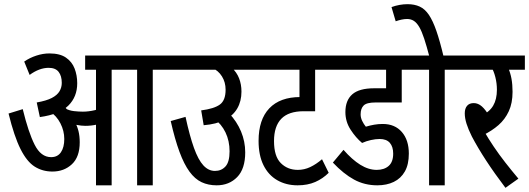

<svg xmlns="http://www.w3.org/2000/svg" viewBox="-20 -888 2535 920"><path d="M515 -554V0H440V-554H388V-622H591V-554ZM217 -632Q267 -632 296 -612Q325 -592 337.5 -559.5Q350 -527 350 -489Q350 -424 307.5 -382Q265 -340 171 -327L156 -397Q202 -405 228 -418.5Q254 -432 265 -450.5Q276 -469 276 -491Q276 -524 261 -543.5Q246 -563 213 -563Q191 -563 168 -554.5Q145 -546 122 -529L96 -593Q122 -611 154 -621.5Q186 -632 217 -632ZM362 -206Q362 -136 324.5 -101Q287 -66 231 -66Q184 -66 146.5 -89.5Q109 -113 78.5 -173.5Q48 -234 21 -344L89 -365Q116 -254 146 -194.5Q176 -135 225 -135Q256 -135 272 -158.5Q288 -182 288 -222Q288 -261 269.5 -297Q251 -333 219 -354L255 -369L288 -378Q299 -367 311.5 -351Q324 -335 332 -320L339 -303Q350 -284 356 -260Q362 -236 362 -206ZM377 -353Q404 -353 434 -360Q464 -367 496 -385V-313Q470 -297 443.5 -291Q417 -285 389 -285Q370 -285 347.5 -289.5Q325 -294 304 -302L289 -356L294 -368Q312 -358 335 -355.5Q358 -353 377 -353ZM712 -554V0H637V-554H573V-622H788V-554Z M776 -622H1204V-554H776ZM1091 -563Q1114 -542 1125.5 -513Q1137 -484 1137 -449Q1137 -403 1117 -368.5Q1097 -334 1057 -313.5Q1017 -293 956 -288L944 -359Q1006 -367 1033.5 -387Q1061 -407 1061 -458Q1061 -494 1043.5 -522Q1026 -550 996 -563ZM1077 -346Q1115 -306 1135 -258Q1155 -210 1155 -158Q1155 -79 1116.5 -39.5Q1078 0 1018 0Q978 0 946 -15Q914 -30 888 -65.5Q862 -101 840 -160.5Q818 -220 798 -308L869 -328Q889 -236 909.5 -179Q930 -122 954.5 -95.5Q979 -69 1010 -69Q1041 -69 1060.5 -90.5Q1080 -112 1080 -163Q1080 -213 1060.5 -253.5Q1041 -294 1006 -319Z M1580 -554H1490V-355H1435Q1363 -355 1328 -319Q1293 -283 1293 -212Q1293 -139 1325.5 -106.5Q1358 -74 1407 -74Q1438 -74 1466.5 -87.5Q1495 -101 1523 -125L1555 -60Q1527 -32 1490.5 -16Q1454 0 1406 0Q1351 0 1308.5 -24.5Q1266 -49 1242.5 -96.5Q1219 -144 1219 -213Q1219 -315 1270.5 -369Q1322 -423 1419 -423H1450L1415 -401V-554H1186V-622H1580Z M1799 -222Q1780 -222 1757.5 -217Q1735 -212 1715 -203Q1685 -228 1660 -266.5Q1635 -305 1635 -351Q1635 -407 1668 -436Q1701 -465 1773 -465H1830V-554H1555V-622H1982V-554H1905V-397H1779Q1737 -397 1722.5 -382.5Q1708 -368 1708 -340Q1708 -324 1715.5 -308.5Q1723 -293 1733 -281Q1753 -287 1773 -290.5Q1793 -294 1814 -294Q1872 -294 1905.5 -255.5Q1939 -217 1939 -152Q1939 -100 1920 -66.5Q1901 -33 1867 -16.5Q1833 0 1788 0Q1727 0 1676.5 -27.5Q1626 -55 1575 -109L1626 -170Q1667 -123 1706.5 -98.5Q1746 -74 1785 -74Q1821 -74 1842.5 -93Q1864 -112 1864 -152Q1864 -185 1848 -203.5Q1832 -222 1799 -222Z M2111 -554V0H2036V-554H1972V-622H2187V-554ZM2038 -615Q2024 -668 2012.5 -703Q2001 -738 1989 -758.5Q1977 -779 1963 -788Q1949 -797 1931 -797Q1918 -797 1904 -794Q1890 -791 1876 -786L1856 -854Q1875 -861 1894.5 -864.5Q1914 -868 1933 -868Q1966 -868 1991 -856.5Q2016 -845 2035 -817Q2054 -789 2071 -740Q2088 -691 2106 -615Z M2386 -554 2414 -566Q2426 -538 2431 -510Q2436 -482 2436 -448Q2436 -394 2418 -355Q2400 -316 2368.5 -288.5Q2337 -261 2294 -240L2301 -257Q2320 -224 2345.5 -186Q2371 -148 2401.5 -109Q2432 -70 2464 -32L2402 12Q2349 -58 2309.5 -118.5Q2270 -179 2241 -234Q2224 -268 2215.5 -295Q2207 -322 2207 -345Q2207 -368 2218 -381Q2229 -394 2250 -394Q2271 -394 2289 -378Q2307 -362 2325 -331L2287 -335Q2325 -351 2343 -381.5Q2361 -412 2361 -458Q2361 -489 2353.5 -518.5Q2346 -548 2335 -565L2379 -554H2175V-622H2495V-554Z"/></svg>

Font: Noto Sans Devanagari ExtraCondensed
Style: Regular
Weight: 400
Width: 2
Designer: Jelle Bosma - Monotype Design Team
Foundry: Monotype Imaging Inc.
Version: Version 2.006